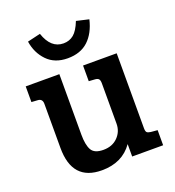

<svg xmlns="http://www.w3.org/2000/svg" viewBox="-134 -827 858 944"><g transform="rotate(-20 295.5 -354.5)"><path d="M563 -79V0H401V-65Q346 13 239 13Q84 13 84 -160V-391Q84 -418 59 -419L27 -421V-503H203V-186Q203 -133 218 -106Q233 -79 280 -79Q327 -79 355.5 -108Q384 -137 384 -178V-389Q384 -405 378.5 -411.5Q373 -418 359 -419L327 -421V-503H503V-111Q503 -95 508 -89.5Q513 -84 528 -82ZM369 -721 434 -706Q418 -638 377.5 -600Q337 -562 269.5 -562Q202 -562 162 -603.5Q122 -645 113 -706L181 -722Q209 -638 275 -638Q306 -638 328.5 -656.5Q351 -675 369 -721Z"/></g></svg>

Font: Bree Serif
Style: Regular
Weight: 400
Designer: Veronika Burian, Jos Scaglione
Foundry: TypeTogether
Version: Version 1.002